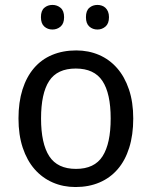

<svg xmlns="http://www.w3.org/2000/svg" viewBox="-20 -751 617 781"><path d="M522 -269Q522 -202.1 505.6 -150.1Q489.3 -98.1 458.7 -62.7Q428.2 -27.3 384.8 -8.8Q341.3 9.8 287.1 9.8Q236.8 9.8 194.3 -8.8Q151.9 -27.3 120.8 -62.7Q89.8 -98.1 72.5 -150.1Q55.2 -202.1 55.2 -269Q55.2 -335.4 71.5 -387Q87.9 -438.5 118.2 -473.9Q148.4 -509.3 192.1 -527.6Q235.8 -545.9 290 -545.9Q340.3 -545.9 382.8 -527.6Q425.3 -509.3 456.3 -473.9Q487.3 -438.5 504.6 -387Q522 -335.4 522 -269ZM147 -269Q147 -167 180.4 -115.5Q213.9 -64 289.1 -64Q364.3 -64 397.2 -115.5Q430.2 -167 430.2 -269Q430.2 -371.1 396.7 -421.6Q363.3 -472.2 288.1 -472.2Q212.9 -472.2 179.9 -421.6Q147 -371.1 147 -269ZM146.5 -681.2Q146.5 -707.5 160.2 -719.2Q173.8 -731 193.4 -731Q212.4 -731 226.6 -719Q240.7 -707 240.7 -681.2Q240.7 -655.3 226.6 -643.1Q212.4 -630.9 193.4 -630.9Q173.8 -630.9 160.2 -643.1Q146.5 -655.3 146.5 -681.2ZM329.6 -681.2Q329.6 -707.5 343.3 -719.2Q356.9 -731 376.5 -731Q385.7 -731 394.3 -728Q402.8 -725.1 409.2 -719Q415.5 -712.9 419.4 -703.6Q423.3 -694.3 423.3 -681.2Q423.3 -655.3 409.2 -643.1Q395 -630.9 376.5 -630.9Q356.9 -630.9 343.3 -643.1Q329.6 -655.3 329.6 -681.2Z"/></svg>

Font: WenQuanYi Micro Hei
Style: Regular
Weight: 400
Foundry: Ascender Corporation
Version: Version 0.2.0-beta